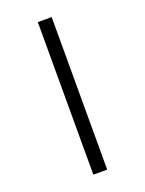

<svg xmlns="http://www.w3.org/2000/svg" viewBox="-144 -829 678 899"><g transform="rotate(-20 195.0 -380.0)"><path d="M161 0V-760H230V0Z"/></g></svg>

Font: Noto Serif SemiCondensed
Style: Regular
Weight: 400
Width: 4
Designer: Monotype Design Team
Foundry: Monotype Imaging Inc.
Version: Version 2.013